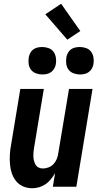

<svg xmlns="http://www.w3.org/2000/svg" viewBox="-20 -993 540 1021"><path d="M152 8Q126 8 103.5 -1.5Q81 -11 66 -29.5Q51 -48 43 -71.5Q35 -95 33 -120.5Q31 -146 32.5 -172Q34 -198 39 -223L88 -520H213L161 -206Q159 -195 158 -183Q157 -171 157.5 -159.5Q158 -148 161 -137Q164 -126 169.5 -116.5Q175 -107 185.5 -102Q196 -97 208 -97Q223 -97 238.5 -103Q254 -109 265 -121Q276 -133 282 -148Q288 -163 290 -179L347 -520H472L386 0H261L273 -72Q263 -56 251 -40.5Q239 -25 223 -14Q207 -3 188.5 2.5Q170 8 152 8ZM405 -597Q388 -597 371.5 -603Q355 -609 345 -622Q335 -635 332.5 -652.5Q330 -670 333 -688Q335 -700 341 -711.5Q347 -723 357.5 -730.5Q368 -738 380.5 -740.5Q393 -743 405 -743Q422 -743 438.5 -737Q455 -731 464.5 -718Q474 -705 477 -687.5Q480 -670 477 -652Q475 -640 468.5 -628.5Q462 -617 451.5 -609.5Q441 -602 429 -599.5Q417 -597 405 -597ZM205 -597Q188 -597 171.5 -603Q155 -609 145 -622Q135 -635 132.5 -652.5Q130 -670 133 -688Q135 -700 141 -711.5Q147 -723 157.5 -730.5Q168 -738 180.5 -740.5Q193 -743 205 -743Q222 -743 238.5 -737Q255 -731 264.5 -718Q274 -705 277 -687.5Q280 -670 277 -652Q275 -640 268.5 -628.5Q262 -617 251.5 -609.5Q241 -602 229 -599.5Q217 -597 205 -597ZM338 -782 221 -917 305 -973 407 -828Z"/></svg>

Font: Iosevka Extrabold Oblique
Style: Regular
Weight: 800
Italic angle: -9°
Monospace: yes
Designer: Belleve Invis
Foundry: Belleve Invis
Version: Version 32.5.0; ttfautohint (v1.8.4)